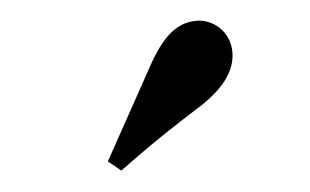

<svg xmlns="http://www.w3.org/2000/svg" viewBox="-31 -915 515 319"><g transform="rotate(-5 226.5 -755.5)"><path d="M139 -654 160 -637C193 -661 224 -684 292 -727C340 -756 361 -786 361 -817C361 -852 333 -874 306 -874C273 -874 249 -853 223 -806Z"/></g></svg>

Font: Noto Serif CJK JP Black
Style: Regular
Weight: 900
Designer: Ryoko NISHIZUKA 西塚涼子 (kana & ideographs); Frank Grießhammer (Latin, Greek & Cyrillic); Wenlong ZHANG 张文龙 (bopomofo); San
Foundry: Adobe Systems Incorporated
Version: Version 1.001;PS 1.001;hotconv 16.6.54;makeotf.lib2.5.65590